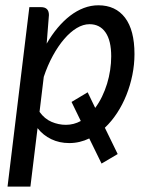

<svg xmlns="http://www.w3.org/2000/svg" viewBox="-20 -534 568 726"><path d="M8.5 171.5 91 -507H135Q165 -507 165 -477L156.5 -369Q175.5 -402 198 -428.8Q220.5 -455.5 245.2 -474.5Q270 -493.5 297 -503.8Q324 -514 352 -514Q417 -514 452.8 -467Q488.5 -420 488.5 -329.5Q488.5 -290 480.5 -250.5Q472.5 -211 458 -174.8Q443.5 -138.5 422.8 -106.8Q402 -75 376.5 -51L425 48.5L364 84.5L317.5 -10.5Q300 -2 281 2.5Q262 7 242 7Q204.5 7 173.8 -7.8Q143 -22.5 122 -49.5L95 171.5ZM311.5 -185 340 -126Q354.5 -145.5 365.8 -168.8Q377 -192 384.8 -217.2Q392.5 -242.5 396.5 -269Q400.5 -295.5 400.5 -321Q400.5 -380.5 379 -411.5Q357.5 -442.5 318.5 -442.5Q294.5 -442.5 270 -427.8Q245.5 -413 222.8 -386.5Q200 -360 180 -323.5Q160 -287 145.5 -243.5L129.5 -111Q148.5 -84.5 175 -73.2Q201.5 -62 229 -62Q259 -62 285.5 -76.5L250.5 -148.5Z"/></svg>

Font: Lato
Style: Italic
Weight: 400
Italic angle: -7°
Designer: Lukasz Dziedzic
Foundry: tyPoland Lukasz Dziedzic
Version: Version 2.007; 2014-02-27